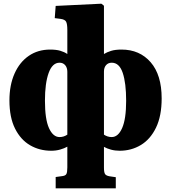

<svg xmlns="http://www.w3.org/2000/svg" viewBox="-20 -801 925 1038"><path d="M281 217V156L317 151Q334 149 339 139.5Q344 130 344 104V-8Q328 1 305.5 7.5Q283 14 257 14Q194 14 143 -15.5Q92 -45 61.5 -105.5Q31 -166 31 -258Q31 -341 58.5 -403Q86 -465 135.5 -499Q185 -533 251 -533Q284 -533 306 -526.5Q328 -520 344 -509V-639Q344 -671 337.5 -683.5Q331 -696 307 -699L276 -703L281 -769L528 -781L542 -770V-509Q558 -519 580.5 -526Q603 -533 637 -533Q735 -533 794.5 -464.5Q854 -396 854 -269Q854 -174 823.5 -111Q793 -48 741.5 -17Q690 14 627 14Q602 14 580 8Q558 2 542 -7V105Q542 131 548 140Q554 149 572 152L606 157V217ZM302 -60Q314 -60 324.5 -63.5Q335 -67 344 -73V-413Q344 -435 332.5 -448.5Q321 -462 302 -462Q263 -462 243 -406.5Q223 -351 223 -257Q223 -156 245 -108Q267 -60 302 -60ZM584 -60Q619 -60 640.5 -109Q662 -158 662 -256Q662 -352 643.5 -407Q625 -462 584 -462Q565 -462 553.5 -449Q542 -436 542 -414V-73Q551 -67 561.5 -63.5Q572 -60 584 -60Z"/></svg>

Font: Literata 36pt ExtraBold
Style: Regular
Weight: 800
Designer: Latin by Veronika Burian and Jose Scaglione. Greek by Irene Vlachou. Cyrillic by Vera Evstafieva.
Foundry: TypeTogether
Version: Version 3.002